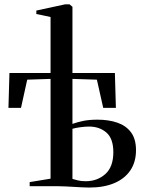

<svg xmlns="http://www.w3.org/2000/svg" viewBox="-20 -838 654 864"><path d="M381 6Q366.5 6 349 5Q331.5 4 313.2 3Q295 2 277.2 1Q259.5 0 244 0H113.5V-18.5L207.5 -34V-483L102.5 -479.5L74.5 -352.5H18L22.5 -509.5H207.5V-761.5L143.5 -775V-790.5L273 -818.5H293L306 -807.5V-509.5H497L501.5 -352.5H444.5L416 -479.5L306 -483V-280.5Q328 -288.5 355 -294Q382 -299.5 418.5 -299.5Q468.5 -299.5 507.5 -286.2Q546.5 -273 569.2 -243Q592 -213 592 -162Q592 -109.5 567 -72Q542 -34.5 495 -14.2Q448 6 381 6ZM365.5 -22.5Q418 -22.5 454 -54.8Q490 -87 490 -153Q490 -214.5 458.8 -241.5Q427.5 -268.5 381 -268.5Q363.5 -268.5 341.5 -265.5Q319.5 -262.5 306 -258.5V-33Q315.5 -30 330.5 -26.2Q345.5 -22.5 365.5 -22.5Z"/></svg>

Font: Merriweather 144pt
Style: Regular
Weight: 400
Version: Version 2.100